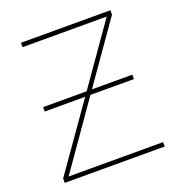

<svg xmlns="http://www.w3.org/2000/svg" viewBox="-117 -724 762 821"><g transform="rotate(-20 264.0 -313.5)"><path d="M494 -20V0H39V-20L247 -316H63V-336H261L451 -607H68V-627H475V-607L285 -336H469V-316H271L64 -20Z"/></g></svg>

Font: Blinker Thin
Style: Regular
Weight: 100
Designer: Juergen Huber
Foundry: supertype
Version: Version 1.017;hotconv 1.0.117;makeotfexe 2.5.65602